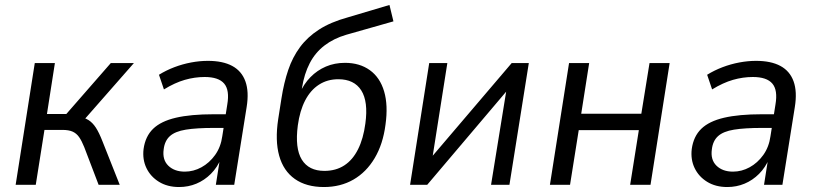

<svg xmlns="http://www.w3.org/2000/svg" viewBox="-20 -744 3289 773"><path d="M43 0 120 -490H201L169 -285H247L426 -490H519L311 -253L293 -275Q320 -271 336.5 -260.5Q353 -250 366 -230Q379 -210 393 -174L462 0H377L319 -152Q309 -177 298.5 -192Q288 -207 272.5 -214Q257 -221 231 -221H159L124 0Z M701 9Q654 9 620 -12Q586 -33 569.5 -67.5Q553 -102 558 -144Q565 -195 596.5 -225.5Q628 -256 688 -270Q748 -284 840 -284H902L893 -229H841Q771 -229 728 -222Q685 -215 664 -196Q643 -177 639 -143Q633 -101 657.5 -77Q682 -53 724 -53Q759 -53 791 -70.5Q823 -88 846 -120Q869 -152 875 -196L895 -323Q905 -381 882.5 -407.5Q860 -434 804 -434Q764 -434 724 -422.5Q684 -411 640 -384L620 -443Q649 -461 682 -473.5Q715 -486 749.5 -492.5Q784 -499 817 -499Q877 -499 915 -478.5Q953 -458 968 -416.5Q983 -375 973 -313L923 0H849L866 -108H871Q855 -70 829 -44Q803 -18 770.5 -4.5Q738 9 701 9Z M1284 9Q1213 9 1167 -23.5Q1121 -56 1104 -117Q1087 -178 1100 -264L1113 -347Q1123 -411 1140.5 -462.5Q1158 -514 1188 -554.5Q1218 -595 1264.5 -625Q1311 -655 1380 -674L1548 -724L1564 -658L1374 -604Q1323 -589 1286 -560.5Q1249 -532 1227 -489.5Q1205 -447 1196 -391L1192 -367H1186Q1203 -406 1230 -433.5Q1257 -461 1292 -476Q1327 -491 1369 -491Q1428 -491 1469 -461.5Q1510 -432 1526.5 -376Q1543 -320 1532 -242Q1522 -164 1488.5 -107.5Q1455 -51 1403 -21Q1351 9 1284 9ZM1286 -56Q1332 -56 1366 -78Q1400 -100 1421.5 -143Q1443 -186 1451 -247Q1463 -335 1434.5 -380Q1406 -425 1342 -425Q1298 -425 1264 -403Q1230 -381 1208.5 -339.5Q1187 -298 1179 -239Q1167 -147 1195 -101.5Q1223 -56 1286 -56Z M1631 0 1708 -490H1781L1717 -84H1694L2040 -490H2109L2031 0H1957L2023 -407H2045L1700 0Z M2194 0 2271 -490H2352L2320 -286H2562L2595 -490H2676L2599 0H2517L2552 -220H2310L2275 0Z M2908 9Q2861 9 2827 -12Q2793 -33 2776.5 -67.5Q2760 -102 2765 -144Q2772 -195 2803.5 -225.5Q2835 -256 2895 -270Q2955 -284 3047 -284H3109L3100 -229H3048Q2978 -229 2935 -222Q2892 -215 2871 -196Q2850 -177 2846 -143Q2840 -101 2864.5 -77Q2889 -53 2931 -53Q2966 -53 2998 -70.5Q3030 -88 3053 -120Q3076 -152 3082 -196L3102 -323Q3112 -381 3089.5 -407.5Q3067 -434 3011 -434Q2971 -434 2931 -422.5Q2891 -411 2847 -384L2827 -443Q2856 -461 2889 -473.5Q2922 -486 2956.5 -492.5Q2991 -499 3024 -499Q3084 -499 3122 -478.5Q3160 -458 3175 -416.5Q3190 -375 3180 -313L3130 0H3056L3073 -108H3078Q3062 -70 3036 -44Q3010 -18 2977.5 -4.5Q2945 9 2908 9Z"/></svg>

Font: Nunito Sans 10pt SemiCondensed
Style: Italic
Weight: 400
Width: 4
Italic angle: -9°
Designer: Vernon Adams
Foundry: Vernon Adams
Version: Version 3.101;gftools[0.9.27]